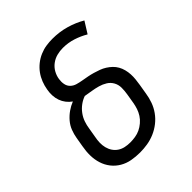

<svg xmlns="http://www.w3.org/2000/svg" viewBox="-206 -873 1012 1012"><g transform="rotate(-45 300.0 -367.5)"><path d="M254 8Q222 8 192 2.5Q162 -3 136.5 -18Q111 -33 93 -56Q75 -79 66 -107.5Q57 -136 56.5 -167Q56 -198 62 -230L71 -283Q75 -307 84 -330.5Q93 -354 110 -374Q127 -394 148.5 -409Q170 -424 193 -433Q177 -444 165 -459.5Q153 -475 146.5 -493.5Q140 -512 139 -532.5Q138 -553 142 -574Q146 -598 155 -621Q164 -644 178.5 -664Q193 -684 213 -700Q233 -716 256.5 -726Q280 -736 303.5 -739.5Q327 -743 350 -743Q402 -743 449.5 -729.5Q497 -716 538 -692L498 -628Q466 -647 430 -658.5Q394 -670 355 -670Q333 -670 311 -664.5Q289 -659 270 -645Q251 -631 239.5 -610.5Q228 -590 225 -568Q222 -549 225.5 -531Q229 -513 241.5 -501Q254 -489 271.5 -484Q289 -479 307 -476Q325 -473 343 -469.5Q361 -466 378 -461Q395 -456 411.5 -450Q428 -444 443 -434.5Q458 -425 470.5 -413Q483 -401 491.5 -386Q500 -371 504.5 -353.5Q509 -336 510 -318Q511 -300 509 -281Q507 -262 504 -244L495 -190Q491 -163 481.5 -136Q472 -109 455 -85Q438 -61 414.5 -42.5Q391 -24 364 -12.5Q337 -1 309 3.5Q281 8 254 8ZM255 -66Q273 -66 292 -69Q311 -72 328 -80Q345 -88 361 -101.5Q377 -115 387.5 -131.5Q398 -148 404 -166Q410 -184 413 -202L422 -256Q426 -279 426 -302Q426 -325 415.5 -344Q405 -363 386.5 -374.5Q368 -386 346.5 -392Q325 -398 303 -401.5Q281 -405 258 -409Q237 -402 218 -388Q199 -374 185 -355Q171 -336 163.5 -314.5Q156 -293 153 -271L144 -218Q140 -198 139.5 -179Q139 -160 143.5 -142Q148 -124 158 -109Q168 -94 183 -84Q198 -74 216.5 -70Q235 -66 255 -66Z"/></g></svg>

Font: Iosevka Aile Oblique
Style: Regular
Weight: 400
Italic angle: -9°
Designer: Belleve Invis
Foundry: Belleve Invis
Version: Version 31.1.0; ttfautohint (v1.8.4)